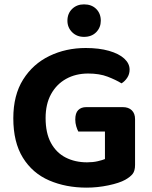

<svg xmlns="http://www.w3.org/2000/svg" viewBox="-20 -844 695 880"><path d="M599 -298V-88Q599 -61 588 -47Q577 -33 554 -20Q527 -5 477 5.5Q427 16 377 16Q282 16 205.5 -17Q129 -50 85 -121Q41 -192 41 -302Q41 -408 86 -479.5Q131 -551 206.5 -587.5Q282 -624 373 -624Q434 -624 479.5 -611Q525 -598 549.5 -575.5Q574 -553 574 -525Q574 -504 563 -487.5Q552 -471 537 -462Q511 -478 473.5 -492.5Q436 -507 384 -507Q327 -507 283 -482.5Q239 -458 214 -412.5Q189 -367 189 -303Q189 -234 213.5 -189Q238 -144 281 -122Q324 -100 379 -100Q406 -100 427.5 -105Q449 -110 461 -115V-241H339Q334 -250 329.5 -265Q325 -280 325 -296Q325 -326 338.5 -339.5Q352 -353 375 -353H543Q569 -353 584 -338.5Q599 -324 599 -298ZM442 -749Q442 -718 421 -696.5Q400 -675 365 -675Q332 -675 310.5 -696.5Q289 -718 289 -749Q289 -782 310.5 -803Q332 -824 365 -824Q400 -824 421 -803Q442 -782 442 -749Z"/></svg>

Font: BalooTamma2Bold
Style: Bold
Weight: 700
Designer: Divya Kowshik, Shuchita Grover and Ek Type
Foundry: Ek Type
Version: Version 1.700